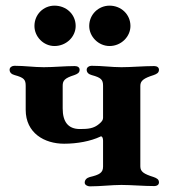

<svg xmlns="http://www.w3.org/2000/svg" viewBox="-20 -657 604 680"><path d="M14 -410C14 -400 21 -394 32 -391C65 -382 71 -375 71 -353V-268C71 -186 137 -148 207 -148C254 -148 301 -157 335 -173C336 -174 337 -174 338 -174C342 -174 345 -168 345 -159V-67C345 -45 332 -38 298 -30C287 -27 280 -20 280 -10C280 -2 290 3 298 3C337 3 375 -2 410 -2C445 -2 488 2 527 2C535 2 543 -2 543 -11C543 -22 535 -26 524 -30C489 -41 477 -49 477 -68V-353C477 -371 489 -380 524 -391C535 -395 543 -399 543 -410C543 -419 535 -423 526 -423C488 -423 445 -419 410 -419C375 -419 343 -424 304 -424C296 -424 287 -419 287 -410C287 -400 294 -394 305 -391C338 -382 345 -375 345 -353V-240C345 -233 342 -227 331 -218C312 -202 293 -200 263 -200C221 -200 202 -226 202 -273V-353C202 -371 208 -380 243 -391C254 -395 262 -399 262 -410C262 -419 254 -423 245 -423C209 -423 170 -419 135 -419C100 -419 68 -424 31 -424C23 -424 14 -419 14 -410ZM173 -494C215 -494 248 -527 248 -565C248 -606 215 -637 173 -637C134 -637 102 -606 102 -565C102 -527 134 -494 173 -494ZM296 -565C296 -527 329 -494 368 -494C409 -494 442 -527 442 -565C442 -606 409 -637 368 -637C329 -637 296 -606 296 -565Z"/></svg>

Font: EB Garamond
Style: Bold
Weight: 700
Designer: Georg Duffner and Octavio Pardo
Foundry: Georg Duffner
Version: Version 1.000;PS 001.000;hotconv 1.0.88;makeotf.lib2.5.64775